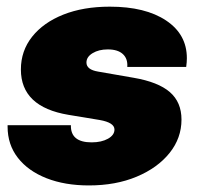

<svg xmlns="http://www.w3.org/2000/svg" viewBox="-20 -546 599 579"><path d="M248 13.2Q175.8 13.2 120.4 -8.5Q64.9 -30.3 33.9 -70.1Q2.9 -109.9 2.9 -164.1V-168.5H193.8Q192.4 -116.7 256.3 -116.7Q286.1 -116.7 305.7 -127.7Q325.2 -138.7 325.2 -155.3Q325.2 -176.3 280.8 -184.1L186.5 -199.7Q43 -223.6 43 -336.4Q43 -392.6 76.9 -435.3Q110.8 -478 171.1 -502Q231.4 -525.9 311 -525.9Q418.5 -525.9 481 -484.1Q543.5 -442.4 543.5 -370.6Q543.5 -365.2 543 -358.2Q542.5 -351.1 541.5 -344.2H363.8Q365.7 -369.1 350.3 -383.1Q335 -397 305.2 -397Q277.8 -397 259.3 -385.7Q240.7 -374.5 240.7 -357.4Q240.7 -335.9 275.9 -330.1L382.8 -311.5Q457 -298.8 492.2 -268.3Q527.3 -237.8 527.3 -185.5Q527.3 -129.4 491.2 -84.5Q455.1 -39.6 392.1 -13.2Q329.1 13.2 248 13.2Z"/></svg>

Font: Inter Display Black
Style: Italic
Weight: 900
Italic angle: -9.39999°
Designer: Rasmus Andersson
Foundry: rsms
Version: Version 4.000;git-a52131595